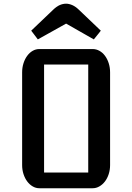

<svg xmlns="http://www.w3.org/2000/svg" viewBox="-20 -1001 703 1021"><path d="M97.7 -616.2Q97.7 -642.1 105 -664.8Q112.3 -687.5 124.8 -704.3Q137.2 -721.2 153.8 -730.7Q170.4 -740.2 189.5 -740.2H472.7Q491.7 -740.2 508.8 -730.7Q525.9 -721.2 538.3 -704.3Q550.8 -687.5 558.1 -664.8Q565.4 -642.1 565.4 -616.2V-123Q565.4 -97.7 558.1 -75.2Q550.8 -52.7 538.1 -36.1Q525.4 -19.5 508.5 -9.8Q491.7 0 472.7 0H189.5Q170.4 0 153.8 -9.8Q137.2 -19.5 124.8 -36.1Q112.3 -52.7 105 -75.2Q97.7 -97.7 97.7 -123ZM449.2 -83.5V-657.7H214.4V-83.5ZM331.5 -875.5Q294.9 -855.5 256.8 -833.7Q218.8 -812 181.2 -791.5Q171.4 -805.2 163.3 -815.2Q155.3 -825.2 146 -837.9L262.7 -949.2Q280.3 -966.3 297.4 -973.9Q314.5 -981.4 331.5 -981.4Q346.7 -981.4 364.3 -973.9Q381.8 -966.3 399.4 -949.2L516.1 -837.9Q510.7 -830.6 506.1 -825Q501.5 -819.3 497.3 -814.2Q493.2 -809.1 488.8 -803.7Q484.4 -798.3 479 -791.5Z"/></svg>

Font: Atomic Age
Style: Regular
Weight: 400
Designer: James Grieshaber
Foundry: James Grieshaber
Version: Version 1.008; ttfautohint (v1.4.1) -l 6 -r 46 -G 0 -x 0 -H 